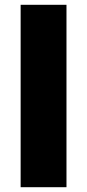

<svg xmlns="http://www.w3.org/2000/svg" viewBox="-20 -780 363 800"><path d="M257 0V-760H66V0Z"/></svg>

Font: Noto Sans Tamil Black
Style: Regular
Weight: 900
Designer: Jelle Bosma - Monotype Design Team
Foundry: Monotype Imaging Inc.
Version: Version 2.004